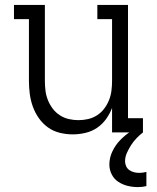

<svg xmlns="http://www.w3.org/2000/svg" viewBox="-20 -540 640 783"><path d="M277 8Q250 8 223.5 1.5Q197 -5 175.5 -20.5Q154 -36 138.5 -58Q123 -80 114 -105Q105 -130 101.5 -156.5Q98 -183 98 -210V-462H37V-520H163V-210Q163 -190 165.5 -170Q168 -150 175.5 -131.5Q183 -113 195 -97Q207 -81 224 -70Q241 -59 260.5 -54.5Q280 -50 300 -50Q320 -50 339.5 -54.5Q359 -59 376 -70Q393 -81 405 -97Q417 -113 424.5 -131.5Q432 -150 434.5 -170Q437 -190 437 -210V-462H377V-520H502V-58H563V0H437V-100Q428 -76 412.5 -54.5Q397 -33 375.5 -18.5Q354 -4 328 2Q302 8 277 8ZM542 223Q521 223 500.5 218Q480 213 462.5 201.5Q445 190 435.5 171Q426 152 426 131Q426 103 438.5 77Q451 51 470.5 31Q490 11 513.5 -4.5Q537 -20 563 -32V0Q549 11 536.5 24Q524 37 514.5 52Q505 67 497.5 83.5Q490 100 490 118Q490 128 494.5 138Q499 148 508 154Q517 160 527 162.5Q537 165 548 165Q555 165 562.5 164Q570 163 577 161V219Q569 221 560 222Q551 223 542 223Z"/></svg>

Font: Iosevka Etoile Light
Style: Regular
Weight: 300
Designer: Belleve Invis
Foundry: Belleve Invis
Version: Version 25.0.1; ttfautohint (v1.8.4)